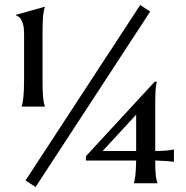

<svg xmlns="http://www.w3.org/2000/svg" viewBox="-20 -732 743 767"><path d="M66.9 -308.1Q68.8 -314 70.6 -322.8Q72.3 -331.5 73.5 -344Q74.7 -356.4 75.4 -374Q76.2 -391.6 76.2 -415V-596.2Q76.2 -619.6 72.5 -633.5Q68.8 -647.5 63.7 -655.3Q58.6 -663.1 53.2 -666Q47.9 -668.9 43.9 -670.9V-672.9L159.2 -705.1V-703.1Q156.7 -697.3 155 -688.5Q153.3 -679.7 152.1 -667.2Q150.9 -654.8 150.4 -637.2Q149.9 -619.6 149.9 -596.2V-415Q149.9 -391.6 150.4 -374Q150.9 -356.4 152.1 -344Q153.3 -331.5 155 -322.8Q156.7 -314 159.2 -308.1V-306.2H66.9ZM606 -405.8V-403.8Q604.5 -397.9 603.3 -389.4Q602.1 -380.9 601.3 -368.2Q600.6 -355.5 600.3 -337.9Q600.1 -320.3 600.1 -296.9V-128.9Q627.9 -128.9 645.3 -130.6Q662.6 -132.3 672.9 -134.8H674.8V-85.9H672.9Q662.6 -87.4 645.3 -88.6Q627.9 -89.8 600.1 -90.8Q600.1 -70.8 600.6 -56.4Q601.1 -42 602.3 -31.7Q603.5 -21.5 605 -14.6Q606.4 -7.8 608.9 -2V0H515.1V-2Q516.6 -7.8 518.1 -14.6Q519.5 -21.5 520.8 -31.7Q522 -42 522.7 -56.4Q523.4 -70.8 523.9 -90.8H323.2V-107.9L598.1 -405.8ZM523.9 -128.9V-273.9L390.1 -128.9ZM540 -711.9 580.1 -686 122.1 15.1 82 -11.2Z"/></svg>

Font: Marcellus
Style: Regular
Weight: 400
Designer: Astigmatic (AOETI)
Foundry: Astigmatic (AOETI)
Version: Version 1.000